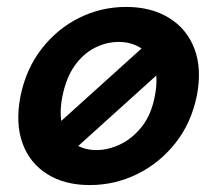

<svg xmlns="http://www.w3.org/2000/svg" viewBox="-20 -527 627 554"><path d="M457 -449 524 -393 155 -60 88 -116ZM239 7Q167 7 116.5 -24.5Q66 -56 45 -113.5Q24 -171 39 -249Q55 -328 100 -386Q145 -444 208.5 -475.5Q272 -507 344 -507Q416 -507 467.5 -475.5Q519 -444 541 -386.5Q563 -329 548 -251Q532 -172 486 -114Q440 -56 375.5 -24.5Q311 7 239 7ZM258 -94Q293 -94 328 -111Q363 -128 390 -162.5Q417 -197 427 -251Q437 -303 425 -337.5Q413 -372 385.5 -389Q358 -406 322 -406Q287 -406 253.5 -389Q220 -372 195.5 -337.5Q171 -303 160 -249Q150 -197 160.5 -162.5Q171 -128 197 -111Q223 -94 258 -94Z"/></svg>

Font: Albert Sans SemiBold
Style: Italic
Weight: 600
Italic angle: -11.25°
Designer: Andreas Rasmussen
Foundry: a.Foundry
Version: Version 1.025